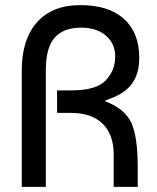

<svg xmlns="http://www.w3.org/2000/svg" viewBox="-20 -730 614 750"><path d="M65 0V-455Q65 -576 124.5 -643Q184 -710 294 -710Q405 -710 464.5 -656Q524 -602 524 -504Q524 -441 494 -401Q464 -361 392 -338V-334Q467 -305 492.5 -251.5Q518 -198 518 -75V0H424V-128Q424 -204 381 -246.5Q338 -289 257 -289H203V-377H260Q356 -377 393 -416Q430 -455 430 -509Q430 -560 393.5 -591Q357 -622 297 -622Q228 -622 193.5 -583Q159 -544 159 -455V0Z"/></svg>

Font: Baumans
Style: Regular
Weight: 400
Designer: Henadij Zarechnjuk
Foundry: Cyreal (www.cyreal.org)
Version: Version 001.002